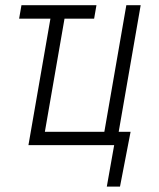

<svg xmlns="http://www.w3.org/2000/svg" viewBox="-20 -548 599 725"><path d="M170.4 -477.5H52.2L61 -528.3H344.2L335.4 -477.5H223.6L149.4 -50.3H374L457 -528.3H511.2L428.2 -50.3H473.1L433.1 156.7H383.3L411.1 0H87.4Z"/></svg>

Font: MAUL Condensed Light Italic
Style: Light Italic
Weight: 300
Italic angle: -12°
Designer: MAUL
Version: Version 1.0; 2020; ttfautohint (v1.8.3)